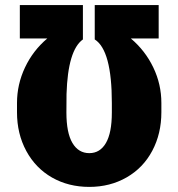

<svg xmlns="http://www.w3.org/2000/svg" viewBox="-20 -731 707 761"><path d="M308.6 -574.7Q249 -532.2 243.7 -358.4L243.2 -285.2Q243.2 -204.6 267.1 -164.3Q291 -124 334 -124Q376.5 -124 399.9 -164.3Q423.3 -204.6 423.3 -285.2V-322.8Q423.3 -531.7 355.5 -574.7V-710.9H608.9V-578.6H498.5Q555.7 -530.3 587.6 -463.6Q619.6 -397 619.6 -322.8V-286.1Q619.6 -201.2 583.5 -133.3Q547.4 -65.4 481.7 -27.8Q416 9.8 334 9.8Q251.5 9.8 186.3 -27.3Q121.1 -64.5 84.2 -132.6Q47.4 -200.7 47.4 -285.6V-322.8Q47.4 -396.5 79.1 -463.6Q110.8 -530.8 167.5 -578.6H58.6V-710.9H308.6Z"/></svg>

Font: Roboto Black
Style: Regular
Weight: 900
Designer: Google
Version: Version 2.134; 2016